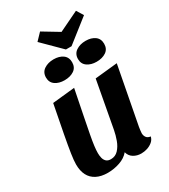

<svg xmlns="http://www.w3.org/2000/svg" viewBox="-225 -1030 1022 1158"><g transform="rotate(-30 286.5 -451.5)"><path d="M176 20Q130 20 98 3.5Q66 -13 50 -44Q34 -75 34 -120Q34 -146 41 -192.5Q48 -239 62.5 -316Q77 -393 100 -510L255 -526Q234 -421 220 -350.5Q206 -280 197.5 -235Q189 -190 185.5 -161.5Q182 -133 182 -113Q182 -95 186 -79Q190 -63 201 -52.5Q212 -42 233 -42Q264 -42 285 -64.5Q306 -87 318 -120Q330 -153 336 -185L396 -510L552 -526L476 -127Q475 -118 473 -106Q471 -94 471 -85Q471 -68 480 -55.5Q489 -43 509 -41Q504 -20 487.5 -6.5Q471 7 450.5 13.5Q430 20 409 20Q379 20 355.5 5.5Q332 -9 325 -37Q301 -8 260 6Q219 20 176 20ZM328 -751 202 -876 247 -923 358 -856 497 -923 526 -876 367 -751ZM229 -594Q190 -594 164.5 -612Q139 -630 139 -664Q139 -700 166.5 -718.5Q194 -737 233 -737Q272 -737 297 -719Q322 -701 322 -666Q322 -630 295.5 -612Q269 -594 229 -594ZM452 -594Q414 -594 388 -612Q362 -630 362 -664Q362 -700 389.5 -718.5Q417 -737 456 -737Q495 -737 520 -719Q545 -701 545 -666Q545 -630 518.5 -612Q492 -594 452 -594Z"/></g></svg>

Font: Sansita Swashed Light SemiBold
Style: Regular
Weight: 600
Version: Version 1.003